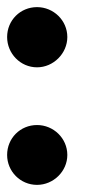

<svg xmlns="http://www.w3.org/2000/svg" viewBox="-20 -504 299 539"><path d="M84 -153C130 -153 169 -116 169 -69C169 -23 130 15 84 15C37 15 0 -23 0 -69C0 -116 37 -153 84 -153ZM84 -484C130 -484 169 -447 169 -400C169 -354 130 -315 84 -315C37 -315 0 -354 0 -400C0 -447 37 -484 84 -484Z"/></svg>

Font: MintSans
Style: Bold
Weight: 700
Version: Version 2.0